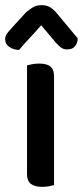

<svg xmlns="http://www.w3.org/2000/svg" viewBox="-32 -718 322 746"><path d="M178 1Q172 3 159.5 5.5Q147 8 132 8Q103 8 88 -3.5Q73 -15 73 -41V-464Q80 -466 93 -468.5Q106 -471 120 -471Q150 -471 164 -459.5Q178 -448 178 -422ZM128 -620Q104 -592 83 -570Q62 -548 42 -524Q18 -525 3 -536.5Q-12 -548 -12 -565Q-12 -578 -4.5 -588Q3 -598 16 -612L69 -670Q84 -683 97.5 -690.5Q111 -698 128 -698Q147 -698 160.5 -691Q174 -684 190 -665L270 -569Q270 -552 260 -539Q250 -526 229 -526Q215 -526 205.5 -533Q196 -540 186 -551Z"/></svg>

Font: Baloo Bhaina 2 Medium
Style: Regular
Weight: 500
Designer: Yesha Goshar, Manish Minz, Shuchita Grover and Ek Type
Foundry: Ek Type
Version: Version 1.640;hotconv 1.0.111;makeotfexe 2.5.65597; ttfautoh